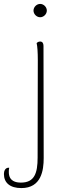

<svg xmlns="http://www.w3.org/2000/svg" viewBox="-75 -724 349 980"><path d="M130 -636C148 -636 164 -652 164 -670C164 -688 148 -704 130 -704C112 -704 96 -688 96 -670C96 -652 112 -636 130 -636ZM34 236C136 236 148 145 148 83L147 -490C147 -504 141 -512 130 -512C121 -512 116 -508 112 -504C116 -488 118 -455 118 -417L117 80C117 160 101 208 32 208C7 208 -30 202 -30 154C-30 147 -30 140 -28 132H-31C-49 132 -55 150 -55 164C-55 209 -24 236 34 236Z"/></svg>

Font: Arima Koshi Thin
Style: Regular
Weight: 250
Designer: Joana Correia and Natanael Gama
Foundry: NDISCOVER
Version: Version 1.019;PS 001.019;hotconv 1.0.88;makeotf.lib2.5.64775